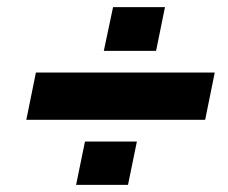

<svg xmlns="http://www.w3.org/2000/svg" viewBox="-20 -631 640 540"><path d="M81 -427H584L557 -294H54ZM219 -233H365L340 -111H194ZM298 -611H444L419 -488H272Z"/></svg>

Font: Mona Sans ExtraBold
Style: Italic
Weight: 800
Italic angle: -11.7°
Designer: Deni Anggara
Foundry: GitHub
Version: Version 2.000